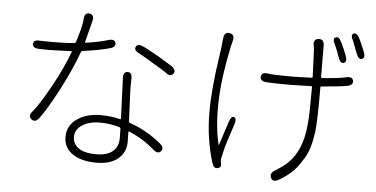

<svg xmlns="http://www.w3.org/2000/svg" viewBox="-55 -913 2111 1077"><g transform="rotate(5 1000.0 -374.5)"><path d="M390 12Q335 -22 335 -87Q335 -152 392 -190Q444 -225 521 -225Q580 -225 631 -212Q636 -211 636 -216L627 -443Q625 -479 651 -479Q676 -479 675 -443L674 -401Q674 -384 675 -367L682 -206Q682 -198 690 -195Q785 -162 865 -96Q893 -73 876 -53Q859 -34 832 -58Q771 -112 689 -147Q684 -149 684 -144L685 -90Q685 -32 645 4Q601 43 520 43Q439 43 390 12ZM612 -35Q639 -61 639 -105L638 -157Q638 -165 631 -167Q577 -183 521 -183Q460 -183 421 -157Q382 -131 382 -91Q382 -51 415.5 -27.5Q449 -4 514.5 -4Q580 -4 612 -35ZM180 -179Q158 -150 136 -168Q114 -186 139 -213Q171 -250 235 -364Q294 -471 328 -563Q330 -568 325 -568L240 -565Q221 -564 202 -564L143 -565Q107 -566 108 -591Q110 -615 146 -611Q156 -610 222 -610Q293 -610 338 -615Q346 -616 348 -624Q378 -719 379 -754Q381 -791 409 -787Q438 -783 429 -747L398 -626Q397 -621 402 -622Q483 -634 526 -648Q561 -659 568 -636Q574 -612 539 -603Q477 -586 391 -575Q382 -574 379 -566Q343 -466 281.5 -349Q220 -232 180 -179ZM906 -491Q890 -471 863 -495Q857 -500 786 -542Q725 -579 707 -588Q674 -603 683 -623Q692 -644 725 -629Q749 -619 820 -578Q887 -538 894 -533Q923 -510 906 -491Z M1548 49Q1516 67 1504 43Q1492 18 1521 0L1550 -19Q1564 -28 1577 -39Q1623 -76 1651 -139Q1676 -195 1683 -279Q1688 -331 1688 -458V-485Q1688 -490 1683 -490L1580 -487Q1562 -487 1544 -487Q1474 -487 1430 -490Q1394 -493 1397 -519Q1400 -545 1436 -539Q1465 -534 1545 -534Q1563 -534 1581 -534L1682 -537Q1687 -537 1687 -542L1681 -688Q1680 -705 1677 -722Q1672 -754 1702 -757Q1733 -759 1733 -722L1734 -545Q1734 -540 1739 -540Q1843 -548 1873 -556Q1909 -565 1914 -541Q1920 -516 1884 -509Q1842 -501 1741 -493Q1735 -493 1735 -487V-432Q1735 -296 1728 -236Q1715 -139 1684 -88Q1674 -72 1664 -57Q1625 5 1548 49ZM1199 14Q1178 19 1168 -15Q1127 -147 1127 -297Q1127 -425 1156 -617Q1159 -634 1161 -652L1168 -715Q1172 -752 1202 -746Q1232 -741 1223 -705Q1219 -690 1215 -673Q1142 -336 1194 -118Q1195 -113 1197 -118L1240 -250Q1251 -284 1267 -279Q1284 -273 1273 -239Q1234 -126 1224 -80Q1220 -62 1216 -44Q1214 -38 1215 -29Q1216 -20 1218 -5Q1220 10 1199 14ZM1854 -636Q1835 -629 1823 -663Q1807 -710 1795 -734Q1778 -766 1796 -774Q1813 -783 1829 -751Q1849 -710 1861 -677Q1874 -643 1854 -636ZM1954 -667Q1935 -660 1922 -693Q1897 -760 1895 -763Q1877 -794 1894 -804Q1910 -813 1928 -781Q1936 -766 1960 -708Q1974 -675 1954 -667Z"/></g></svg>

Font: Resource Han Rounded CN Light
Style: Regular
Weight: 300
Designer: Cyano Hao (round all glyphs); Ryoko NISHIZUKA 西塚涼子 (kana, bopomofo & ideographs); Paul D. Hunt (Latin, Greek & Cyrillic)
Foundry: Cyano Hao
Version: 0.990